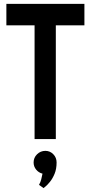

<svg xmlns="http://www.w3.org/2000/svg" viewBox="-20 -720 472 994"><path d="M182 237 206 254Q205 254 215 246Q225 238 238.5 221.5Q252 205 262.5 180Q273 155 273 121Q273 96 256 78.5Q239 61 215 61Q190 61 172 78.5Q154 96 154 121Q154 142 167 158Q180 174 200 179Q197 194 193.5 208.5Q190 223 182 237ZM269 -589H417V-700H13V-589H159V0H269Z"/></svg>

Font: Advent Pro
Style: Regular
Weight: 400
Designer: VivaRado, Andreas Kalpakidis
Foundry: VivaRado, Andreas Kalpakidis
Version: Version 3.000